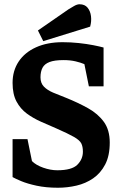

<svg xmlns="http://www.w3.org/2000/svg" viewBox="-20 -864 576 901"><path d="M183 -671 158 -721 301 -820Q314 -828 328 -836Q342 -844 353 -844Q378 -844 391 -828Q404 -812 407 -788Q410 -764 403 -739ZM252 17Q196 17 152 7.5Q108 -2 79.5 -14Q51 -26 39 -33V-211H109L130 -108Q149 -89 183 -77Q217 -65 249 -65Q317 -65 343 -91Q369 -117 369 -152Q369 -176 361.5 -191Q354 -206 327 -221.5Q300 -237 243 -262Q208 -277 172 -293Q136 -309 106 -331Q76 -353 57.5 -387.5Q39 -422 39 -475Q39 -532 67.5 -575Q96 -618 149 -642Q202 -666 274 -666Q312 -666 349.5 -662Q387 -658 417.5 -652Q448 -646 466 -641V-459H397L376 -563Q360 -570 335 -576Q310 -582 278 -582Q236 -582 212.5 -573Q189 -564 179.5 -546Q170 -528 170 -501Q170 -474 186 -457.5Q202 -441 229 -429.5Q256 -418 290 -405Q347 -382 393.5 -356Q440 -330 467.5 -292Q495 -254 495 -195Q495 -133 473.5 -92Q452 -51 417 -27Q382 -3 339 7Q296 17 252 17Z"/></svg>

Font: Faustina VF Beta
Style: Regular
Weight: 400
Designer: Alfonso Garcia
Foundry: Omnibus-Type
Version: Version 1.006